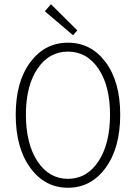

<svg xmlns="http://www.w3.org/2000/svg" viewBox="-20 -872 640 904"><path d="M54 -332Q54 -487 122.5 -579Q191 -671 300 -671Q409 -671 477.5 -579Q546 -487 546 -332Q546 -176 477.5 -82Q409 12 300 12Q191 12 122.5 -82Q54 -176 54 -332ZM498 -332Q498 -468 443.5 -548.5Q389 -629 300 -629Q211 -629 156.5 -548.5Q102 -468 102 -332Q102 -195 156.5 -112.5Q211 -30 300 -30Q389 -30 443.5 -112.5Q498 -195 498 -332ZM324 -706 191 -819 220 -852 344 -729Z"/></svg>

Font: TypoPRO Source Code Pro
Style: Regular
Weight: 300
Monospace: yes
Designer: Paul D. Hunt, Teo Tuominen
Foundry: Adobe Systems Incorporated
Version: Version 2.010;PS 1.0;hotconv 1.0.84;makeotf.lib2.5.63406